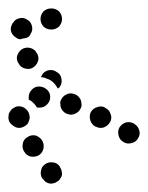

<svg xmlns="http://www.w3.org/2000/svg" viewBox="7 -358 351 455"><g transform="rotate(90 182.5 -130.5)"><path d="M252 15Q259 7 258 -3Q257 -8 255 -12Q252 -17 249 -20Q245 -23 240 -24Q235 -26 230 -25Q230 -25 230 -25Q220 -24 213 -16Q206 -8 207 2Q207 7 210 11Q212 16 216 19Q220 22 224 24Q229 25 234 25Q235 25 236 25Q246 24 252 15ZM29 19Q19 21 10 15Q9 15 9 14Q0 9 -2 -2Q-4 -12 2 -20Q7 -29 18 -31Q28 -33 36 -27Q36 -27 37 -27Q39 -25 42 -23Q44 -20 45 -17Q46 -12 47 -6Q48 -5 48 -4Q48 -1 47 2Q46 5 44 7Q39 16 29 19ZM118 -18Q120 -28 113 -36Q107 -44 96 -46Q86 -47 78 -40H77Q69 -33 68 -23Q67 -13 73 -5Q80 3 90 5Q100 6 108 -1H109Q117 -8 118 -18ZM322 -19Q325 -23 326 -28Q327 -33 326 -38Q325 -43 323 -47Q317 -56 307 -58Q297 -60 288 -55L287 -54Q283 -52 280 -47Q277 -43 276 -39Q275 -34 276 -29Q277 -24 280 -20Q285 -11 295 -9Q306 -7 314 -12L315 -13Q319 -15 322 -19ZM168 -30Q160 -37 160 -47V-48Q160 -53 162 -58Q164 -62 167 -66Q171 -70 175 -72Q180 -74 185 -74Q195 -74 202 -67Q210 -60 210 -49V-48Q210 -47 210 -45Q210 -43 209 -42Q202 -38 196 -31Q193 -27 191 -23Q189 -23 188 -23Q187 -23 186 -23Q175 -23 168 -30ZM-18 -58Q-10 -51 0 -51Q10 -51 18 -58Q25 -66 25 -76V-77Q25 -82 23 -87Q21 -91 18 -95Q14 -98 10 -100Q5 -102 0 -102Q-10 -102 -18 -95Q-25 -87 -25 -77V-76Q-25 -66 -18 -58ZM390 -73Q391 -83 385 -91Q383 -95 378 -98Q374 -101 369 -102Q364 -102 360 -101Q355 -100 351 -97H350Q341 -91 340 -81Q338 -71 344 -62Q347 -58 351 -55Q355 -53 360 -52Q365 -51 370 -52Q375 -53 379 -56V-57Q388 -62 390 -73ZM121 -73Q120 -83 127 -91V-92Q133 -100 144 -101Q154 -102 162 -96Q163 -94 165 -92Q157 -88 151 -82Q144 -75 141 -65Q138 -59 138 -52Q136 -53 134 -54Q132 -55 130 -56Q122 -63 121 -73ZM179 -112Q183 -103 193 -99Q197 -97 202 -98Q207 -98 212 -100Q216 -102 220 -106Q223 -109 225 -114V-115Q229 -124 224 -134Q220 -143 210 -147Q206 -149 201 -148Q196 -148 191 -146Q187 -144 183 -140Q180 -137 178 -132V-131Q174 -121 179 -112ZM209 -185Q212 -175 221 -170Q230 -166 240 -169Q250 -172 255 -181V-182Q260 -191 257 -201Q253 -211 244 -216Q235 -221 225 -217Q215 -214 211 -205L210 -204Q205 -195 209 -185ZM245 -254Q248 -244 257 -238Q261 -236 266 -235Q271 -235 276 -236Q281 -237 285 -240Q289 -243 291 -247L292 -248Q297 -257 294 -267Q292 -277 283 -282Q274 -288 264 -285Q254 -282 249 -274L248 -273Q243 -264 245 -254Z"/></g></svg>

Font: FRB American Cursive Dotted Black
Style: Bold Italic
Weight: 900
Italic angle: -25°
Version: Version 2.0;Modular Font Editor K font №1